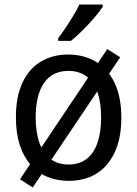

<svg xmlns="http://www.w3.org/2000/svg" viewBox="-20 -786 603 845"><path d="M124 39 68 3 452 -570 509 -534ZM283 10Q232 10 189 -7.5Q146 -25 115 -60.5Q84 -96 67 -148Q50 -200 50 -270Q50 -361 79 -422.5Q108 -484 160 -515Q212 -546 280 -546Q348 -546 401 -515Q454 -484 484 -422Q514 -360 514 -267Q514 -198 497 -146.5Q480 -95 449.5 -60Q419 -25 376.5 -7.5Q334 10 283 10ZM282 -62Q329 -62 361 -86.5Q393 -111 409 -157.5Q425 -204 425 -269Q425 -334 409 -380Q393 -426 360.5 -450Q328 -474 281 -474Q210 -474 173.5 -420.5Q137 -367 137 -269Q137 -204 153.5 -157.5Q170 -111 202 -86.5Q234 -62 282 -62ZM236 -618Q253 -640 270 -665.5Q287 -691 303 -717.5Q319 -744 329 -766H432V-756Q420 -737 395.5 -708.5Q371 -680 343 -652Q315 -624 292 -606H236Z"/></svg>

Font: Noto Sans Mono SemiCondensed
Style: Regular
Weight: 400
Width: 4
Designer: Monotype Design Team
Foundry: Monotype Imaging Inc.
Version: Version 2.010